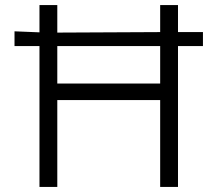

<svg xmlns="http://www.w3.org/2000/svg" viewBox="-20 -734 854 754"><path d="M609 -714V-608L205 -606V-714H135V-607L37 -611V-553H135V0H205V-341H609V0H679V-553H777V-608H679V-714ZM205 -406V-553H609V-406Z"/></svg>

Font: Non Bureau Light
Style: Regular
Weight: 300
Designer: Jona Saucedo
Foundry: Non Foundry
Version: Version 1.000;FEAKit 1.0